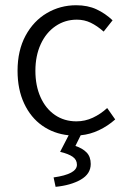

<svg xmlns="http://www.w3.org/2000/svg" viewBox="-20 -516 493 747"><path d="M333 122.1Q333 160.6 294.2 182.9Q255.4 205.1 196.3 210.9L188.5 174.3Q279.3 161.6 279.3 125Q279.3 105.5 262.9 94Q246.6 82.5 213.9 74.7L247.1 10.3Q189.5 4.4 144.5 -27.1Q99.6 -58.6 74 -113.3Q48.3 -168 48.3 -240.7Q48.3 -319.3 79.3 -377Q110.4 -434.6 162.4 -465.1Q214.4 -495.6 276.4 -495.6Q321.3 -495.6 355.5 -479.7Q389.6 -463.9 418 -437L383.3 -393.1Q357.9 -415.5 333 -427.5Q308.1 -439.5 278.8 -439.5Q232.9 -439.5 196 -414.3Q159.2 -389.2 138.4 -344Q117.7 -298.8 117.7 -240.7Q117.7 -182.6 137.7 -137.9Q157.7 -93.3 193.8 -68.6Q230 -43.9 277.3 -43.9Q311 -43.9 341.3 -58.1Q371.6 -72.3 397 -95.7L428.2 -51.3Q398.9 -25.4 364.7 -9.3Q330.6 6.8 293.9 10.3L273.4 51.8Q301.3 61 317.1 77.4Q333 93.8 333 122.1Z"/></svg>

Font: Varta
Style: Light
Weight: 300
Designer: Joana Correia, Viktoriya Grabowska, Eben Sorkin
Foundry: Sorkin Type
Version: Version 1.002; ttfautohint (v1.3) -l 8 -r 24 -G 200 -x 12 -H